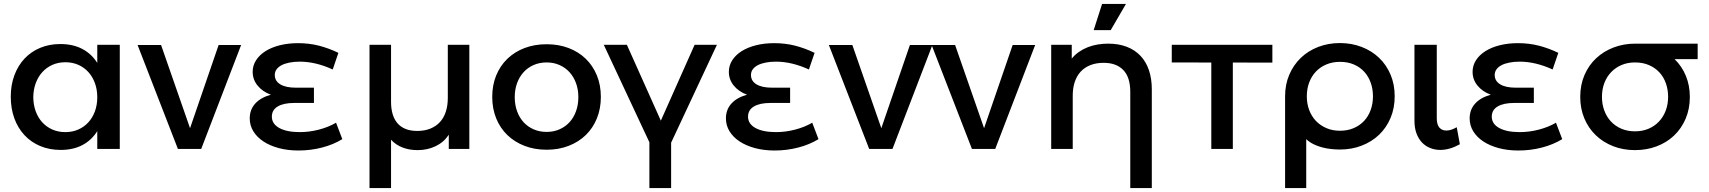

<svg xmlns="http://www.w3.org/2000/svg" viewBox="-20 -761 8734 981"><path d="M477 -91Q448 -44.5 401 -19.8Q354 5 290 5Q232.5 5 185.5 -14.8Q138.5 -34.5 105 -70.5Q71.5 -106.5 53.2 -156.5Q35 -206.5 35 -267Q35 -327 53.5 -376.5Q72 -426 105.2 -461.5Q138.5 -497 185.2 -516.5Q232 -536 288 -536Q352.5 -536 400 -511.2Q447.5 -486.5 477 -439.5V-532H592V0H477ZM314 -443Q278 -443 248 -429.8Q218 -416.5 196.2 -392.5Q174.5 -368.5 162.5 -335.8Q150.5 -303 150 -264Q150.5 -225 162.5 -192.2Q174.5 -159.5 196 -136Q217.5 -112.5 247.5 -99.2Q277.5 -86 314 -86Q350 -86 380 -99.2Q410 -112.5 431.5 -136Q453 -159.5 465 -192.2Q477 -225 477 -264Q477 -303.5 465 -336.2Q453 -369 431.5 -392.8Q410 -416.5 380 -429.8Q350 -443 314 -443Z M683 -531H803L951 -106L1097 -531H1212L1008 0H889Z M1505 8Q1450.5 8 1404.8 -4.2Q1359 -16.5 1326 -38.2Q1293 -60 1274.5 -90Q1256 -120 1256 -156Q1256 -201 1284.2 -232Q1312.5 -263 1364 -277Q1321 -293 1296 -323.8Q1271 -354.5 1271 -394Q1271 -426 1288.2 -453Q1305.5 -480 1336.2 -499.5Q1367 -519 1409.8 -529.8Q1452.5 -540.5 1503 -540.5Q1559 -540.5 1609 -527.8Q1659 -515 1709 -491L1680 -406Q1592.5 -446 1512 -446Q1482.5 -446 1458.8 -441.2Q1435 -436.5 1418.5 -427.8Q1402 -419 1393 -406.5Q1384 -394 1384 -378Q1384 -347 1412.2 -330Q1440.5 -313 1492 -313H1584V-235H1484Q1429 -235 1399 -217Q1369 -199 1369 -165Q1369 -128 1407 -107Q1445 -86 1512 -86Q1561 -86 1609.8 -98.8Q1658.5 -111.5 1697 -134L1729 -50Q1683 -22 1625 -7Q1567 8 1505 8Z M1868 -532H1978V-240Q1978 -206.5 1985.8 -179.2Q1993.5 -152 2009.8 -132.5Q2026 -113 2051.5 -102.5Q2077 -92 2112 -92Q2150 -92 2179.2 -104Q2208.5 -116 2228.2 -137.8Q2248 -159.5 2258 -190.8Q2268 -222 2268 -260V-532H2378V0H2273V-72.5Q2247 -33.5 2205.2 -13.8Q2163.5 6 2114 6Q2070.5 6 2036.2 -7.5Q2002 -21 1978 -47V200H1868Z M2773 -535Q2834.5 -535 2885.5 -515.5Q2936.5 -496 2973 -460.5Q3009.5 -425 3029.8 -375.5Q3050 -326 3050 -266Q3050 -206 3029.8 -156.2Q3009.5 -106.5 2973 -71Q2936.5 -35.5 2885.5 -15.8Q2834.5 4 2773 4Q2711 4 2660 -15.8Q2609 -35.5 2572.2 -71Q2535.5 -106.5 2515.2 -156.2Q2495 -206 2495 -266Q2495 -326 2515.2 -375.5Q2535.5 -425 2572.2 -460.5Q2609 -496 2660 -515.5Q2711 -535 2773 -535ZM2773 -442Q2737 -442 2707 -429Q2677 -416 2655.5 -392.5Q2634 -369 2622 -336.5Q2610 -304 2610 -265Q2610 -225.5 2622 -192.5Q2634 -159.5 2655.5 -136.2Q2677 -113 2707 -100Q2737 -87 2773 -87Q2808.5 -87 2838.2 -100Q2868 -113 2889.5 -136.2Q2911 -159.5 2923 -192.5Q2935 -225.5 2935 -265Q2935 -304 2923 -336.5Q2911 -369 2889.5 -392.5Q2868 -416 2838.2 -429Q2808.5 -442 2773 -442Z M3298 -34 3065 -532H3183L3356.5 -144.5L3529 -532H3643L3409 -32V200H3298Z M3938 8Q3883.5 8 3837.8 -4.2Q3792 -16.5 3759 -38.2Q3726 -60 3707.5 -90Q3689 -120 3689 -156Q3689 -201 3717.2 -232Q3745.5 -263 3797 -277Q3754 -293 3729 -323.8Q3704 -354.5 3704 -394Q3704 -426 3721.2 -453Q3738.5 -480 3769.2 -499.5Q3800 -519 3842.8 -529.8Q3885.5 -540.5 3936 -540.5Q3992 -540.5 4042 -527.8Q4092 -515 4142 -491L4113 -406Q4025.5 -446 3945 -446Q3915.5 -446 3891.8 -441.2Q3868 -436.5 3851.5 -427.8Q3835 -419 3826 -406.5Q3817 -394 3817 -378Q3817 -347 3845.2 -330Q3873.5 -313 3925 -313H4017V-235H3917Q3862 -235 3832 -217Q3802 -199 3802 -165Q3802 -128 3840 -107Q3878 -86 3945 -86Q3994 -86 4042.8 -98.8Q4091.5 -111.5 4130 -134L4162 -50Q4116 -22 4058 -7Q4000 8 3938 8Z M4215 -531H4335L4483 -106L4629 -531H4744L4540 0H4421Z M4740 -531H4860L5008 -106L5154 -531H5269L5065 0H4946Z M5642 -538Q5695.5 -538 5737 -522Q5778.5 -506 5807 -476Q5835.5 -446 5850.2 -402.8Q5865 -359.5 5865 -305V200H5755V-292Q5755 -366 5719.5 -403Q5684 -440 5619 -440Q5580.5 -440 5551 -428.2Q5521.5 -416.5 5501.5 -394.8Q5481.5 -373 5471.2 -342Q5461 -311 5461 -272V0H5351V-532H5456V-461.5Q5472.5 -482 5493.8 -496.5Q5515 -511 5539 -520.2Q5563 -529.5 5589.2 -533.8Q5615.5 -538 5642 -538ZM5611 -741H5733L5655 -607H5568Z M6481 -532V-441L6279 -441.5V0H6169V-441.5L5967 -442V-532Z M6826 3Q6804.5 3 6781.2 0.5Q6758 -2 6735.2 -8Q6712.5 -14 6691.5 -24.2Q6670.5 -34.5 6654 -50V200H6546V-269Q6546 -329.5 6567.5 -379.5Q6589 -429.5 6626.5 -465.5Q6664 -501.5 6715.2 -521.2Q6766.5 -541 6826 -541Q6886 -541 6937.2 -521.2Q6988.5 -501.5 7026 -465.8Q7063.5 -430 7084.8 -380Q7106 -330 7106 -269Q7106 -208.5 7084.8 -158.2Q7063.5 -108 7026 -72.2Q6988.5 -36.5 6937.2 -16.8Q6886 3 6826 3ZM6826 -93Q6865 -93 6896.2 -106.2Q6927.5 -119.5 6949.5 -143Q6971.5 -166.5 6983.2 -198.8Q6995 -231 6995 -269Q6995 -307 6983.2 -339.2Q6971.5 -371.5 6949.8 -395Q6928 -418.5 6896.8 -431.8Q6865.5 -445 6827 -445Q6788.5 -445 6757 -431.8Q6725.5 -418.5 6703.2 -395Q6681 -371.5 6669 -339.2Q6657 -307 6657 -269Q6657 -231.5 6669 -199.2Q6681 -167 6703.2 -143.5Q6725.5 -120 6756.8 -106.5Q6788 -93 6826 -93Z M7321 -157Q7321 -124.5 7334.2 -109.2Q7347.5 -94 7370 -94Q7382 -94 7395 -98.2Q7408 -102.5 7423 -111L7439 -24Q7387 5 7339 5Q7311.5 5 7287.2 -4.8Q7263 -14.5 7245.2 -33.2Q7227.5 -52 7217.2 -79.8Q7207 -107.5 7207 -144V-532H7321Z M7738 8Q7683.5 8 7637.8 -4.2Q7592 -16.5 7559 -38.2Q7526 -60 7507.5 -90Q7489 -120 7489 -156Q7489 -201 7517.2 -232Q7545.5 -263 7597 -277Q7554 -293 7529 -323.8Q7504 -354.5 7504 -394Q7504 -426 7521.2 -453Q7538.5 -480 7569.2 -499.5Q7600 -519 7642.8 -529.8Q7685.5 -540.5 7736 -540.5Q7792 -540.5 7842 -527.8Q7892 -515 7942 -491L7913 -406Q7825.5 -446 7745 -446Q7715.5 -446 7691.8 -441.2Q7668 -436.5 7651.5 -427.8Q7635 -419 7626 -406.5Q7617 -394 7617 -378Q7617 -347 7645.2 -330Q7673.5 -313 7725 -313H7817V-235H7717Q7662 -235 7632 -217Q7602 -199 7602 -165Q7602 -128 7640 -107Q7678 -86 7745 -86Q7794 -86 7842.8 -98.8Q7891.5 -111.5 7930 -134L7962 -50Q7916 -22 7858 -7Q7800 8 7738 8Z M8334 6Q8273.5 6 8222.2 -14Q8171 -34 8133.5 -70Q8096 -106 8075 -156Q8054 -206 8054 -266Q8054 -327.5 8075.8 -377.8Q8097.5 -428 8135.5 -463.5Q8173.5 -499 8224.8 -518.5Q8276 -538 8335 -538H8654V-459H8536Q8574 -422 8594 -372.8Q8614 -323.5 8614 -266Q8614 -204.5 8592.5 -154.2Q8571 -104 8533.2 -68.2Q8495.5 -32.5 8444.2 -13.2Q8393 6 8334 6ZM8334 -90Q8372 -90 8403 -103.2Q8434 -116.5 8456.2 -140Q8478.5 -163.5 8490.8 -195.8Q8503 -228 8503 -266Q8503 -303.5 8491.5 -335.8Q8480 -368 8458.2 -391.5Q8436.5 -415 8405 -428.5Q8373.5 -442 8334 -442Q8296 -442 8265 -428.8Q8234 -415.5 8211.8 -392.2Q8189.5 -369 8177.2 -336.8Q8165 -304.5 8165 -266Q8165 -229 8176.8 -196.8Q8188.5 -164.5 8210.5 -140.8Q8232.5 -117 8263.8 -103.5Q8295 -90 8334 -90Z"/></svg>

Font: Argentum Sans
Style: Regular
Weight: 400
Designer: Julieta Ulanovsky, Owen Earl, Chris M. Simpson, Rasmus Andersson, Cristiano Sobral
Foundry: The Argentum Sans Project Authors
Version: Version 3.135; ttfautohint (v1.8.4.7-5d5b-dirty)